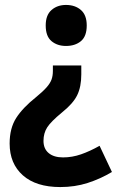

<svg xmlns="http://www.w3.org/2000/svg" viewBox="-20 -576 478 777"><path d="M331 -473Q331 -429 307.5 -409.5Q284 -390 247 -390Q212 -390 188.5 -409.5Q165 -429 165 -473Q165 -515 188.5 -535.5Q212 -556 247 -556Q284 -556 307.5 -535.5Q331 -515 331 -473ZM309 -275Q309 -225 292.5 -191Q276 -157 231 -121Q186 -84 171 -60.5Q156 -37 156 -6Q156 26 177 43.5Q198 61 235 61Q272 61 308 48.5Q344 36 383 14L433 120Q386 148 334.5 164.5Q283 181 224 181Q126 181 72.5 133.5Q19 86 19 5Q19 -57 45.5 -98.5Q72 -140 126 -183Q154 -206 168.5 -222.5Q183 -239 188.5 -254Q194 -269 194 -289V-311H309Z"/></svg>

Font: Noto Sans Lao UI SemCond
Style: Bold
Weight: 700
Width: 4
Designer: Monotype Design Team
Foundry: Monotype Imaging Inc.
Version: Version 2.000; ttfautohint (v1.8.4.7-5d5b)